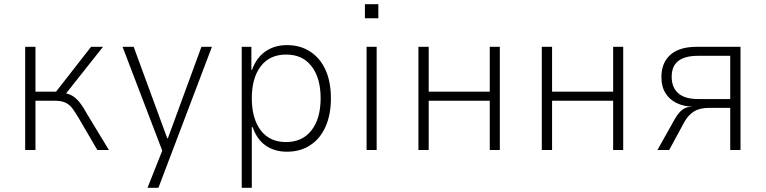

<svg xmlns="http://www.w3.org/2000/svg" viewBox="-20 -715 3649 915"><path d="M100 0V-492H149V-278H247L414 -492H471L287 -260L274 -274Q305 -270 324.5 -258.5Q344 -247 361 -225Q378 -203 399 -165L499 0H444L354 -154Q338 -181 325 -198.5Q312 -216 292.5 -225.5Q273 -235 239 -235H149V0Z M683 180 762 -19V26L564 -492H617L777 -56H780L940 -492H990L735 180Z M1132 180V-492H1178V-382H1181Q1202 -440 1245 -470Q1288 -500 1348 -500Q1411 -500 1458.5 -469Q1506 -438 1531.5 -381.5Q1557 -325 1557 -246Q1557 -169 1531.5 -111.5Q1506 -54 1458.5 -23Q1411 8 1348 8Q1288 8 1246 -21.5Q1204 -51 1184 -109H1180V180ZM1343 -38Q1421 -38 1464.5 -94Q1508 -150 1508 -247Q1508 -343 1465 -399Q1422 -455 1344 -455Q1265 -455 1222.5 -399Q1180 -343 1180 -247Q1180 -150 1222.5 -94Q1265 -38 1343 -38Z M1719 -628V-695H1783V-628ZM1727 0V-492H1775V0Z M1974 0V-492H2023V-278H2314V-492H2362V0H2314V-235H2023V0Z M2562 0V-492H2611V-278H2902V-492H2950V0H2902V-235H2611V0Z M3113 0 3196 -148Q3212 -176 3230.5 -191Q3249 -206 3273 -206H3278L3277 -207Q3238 -208 3204.5 -224Q3171 -240 3151.5 -271Q3132 -302 3132 -348Q3132 -416 3175 -454Q3218 -492 3301 -492H3509V0H3460V-201H3359Q3315 -201 3287.5 -184Q3260 -167 3241 -133L3169 0ZM3307 -243H3460V-449H3307Q3244 -449 3212.5 -424.5Q3181 -400 3181 -349Q3181 -298 3212.5 -270.5Q3244 -243 3307 -243Z"/></svg>

Font: Nunito Sans 7pt SemiCondensed ExtraLight
Style: Regular
Weight: 250
Width: 4
Designer: Vernon Adams
Foundry: Vernon Adams
Version: Version 3.101;gftools[0.9.27]